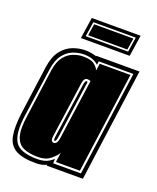

<svg xmlns="http://www.w3.org/2000/svg" viewBox="-130 -710 648 791"><g transform="rotate(20 194.0 -314.5)"><path d="M122 6Q63 6 33 -11.5Q3 -29 -4 -67.5Q-11 -106 -3 -168L26 -380Q33 -428 53.5 -454Q74 -480 101.5 -490.5Q129 -501 156 -501Q171 -501 184 -498.5Q197 -496 206 -493V-495H395L327 0H169V-4Q150 6 122 6ZM122 -12Q148 -12 164 -19.5Q180 -27 191 -38L190 -18H312L375 -477H223L221 -461Q212 -470 196.5 -476.5Q181 -483 156 -483Q133 -483 109.5 -474Q86 -465 68 -442Q50 -419 44 -377L14 -165Q2 -82 24 -47Q46 -12 122 -12ZM122 -21Q83 -21 58 -32Q33 -43 23.5 -74Q14 -105 23 -165L52 -376Q58 -415 74.5 -436Q91 -457 113 -465.5Q135 -474 156 -474Q191 -474 205.5 -462.5Q220 -451 226 -438L230 -469H365L304 -27H199L205 -69Q196 -54 175.5 -37.5Q155 -21 122 -21ZM163 -98Q178 -98 182 -124L219 -389Q212 -392 204 -392Q198 -392 193 -386.5Q188 -381 186 -365L152 -124Q150 -109 153.5 -103.5Q157 -98 163 -98ZM164 -107Q162 -107 161 -110.5Q160 -114 161 -124L195 -364Q198 -383 204 -383Q207 -383 209 -382L173 -124Q170 -107 164 -107ZM121 -542 135 -635H349L335 -542ZM137 -556H323L333 -621H147ZM145 -563 153 -614H325L317 -563Z"/></g></svg>

Font: Alumni Sans Collegiate One
Style: Italic
Weight: 400
Italic angle: -8°
Designer: Robert E. Leuschke
Foundry: Robert E. Leuschke
Version: Version 1.100